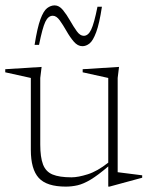

<svg xmlns="http://www.w3.org/2000/svg" viewBox="-24 -683 552 713"><path d="M125.5 -146.5Q125.5 -99 135.8 -72.2Q146 -45.5 171.2 -35Q196.5 -24.5 241.5 -24.5Q266 -24.5 301.8 -35.8Q337.5 -47 378 -79V-393.5L283 -414.5V-426L418 -434.5L413 -393.5V-43.5L504 -32V-23L382.5 10H378V-65Q340 -32.5 313 -16.2Q286 0 264.2 5Q242.5 10 220.5 10Q149.5 10 120 -22.2Q90.5 -54.5 90.5 -126.5V-393.5L-4.5 -414.5V-426L130.5 -434.5L125.5 -393.5ZM354.5 -658Q345 -595 333.2 -563.5Q321.5 -532 308.8 -521.8Q296 -511.5 282 -511.5Q264.5 -511.5 250 -528.5Q235.5 -545.5 222.8 -568Q210 -590.5 197.8 -607.5Q185.5 -624.5 172 -624.5Q155 -624.5 144.2 -601.8Q133.5 -579 121 -516.5H104.5Q114.5 -580 126 -611.2Q137.5 -642.5 151 -652.8Q164.5 -663 179 -663Q195.5 -663 209.5 -646Q223.5 -629 236.2 -606.5Q249 -584 261.2 -567Q273.5 -550 287 -550Q303.5 -550 314.5 -572.8Q325.5 -595.5 338 -658Z"/></svg>

Font: Newsreader Text ExtraLight
Style: Regular
Weight: 275
Designer: Hugues Gentile
Foundry: Production Type
Version: Version 1.001